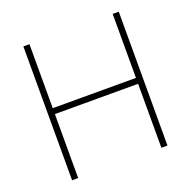

<svg xmlns="http://www.w3.org/2000/svg" viewBox="-126 -830 946 953"><g transform="rotate(-20 347.5 -353.5)"><path d="M95.7 -707H127.9V-369.1H567.4V-707H599.6V0H567.4V-337.9H127.9V0H95.7Z"/></g></svg>

Font: Pretendard GOV Thin
Style: Regular
Weight: 100
Designer: Base glyphs from Inter by Rasmus Andersson; Hangeul glyphs from Noto Sans CJK(Source Han Sans) by Jang Soo-young and Kan
Foundry: Kil Hyung-jin
Version: Version 1.309